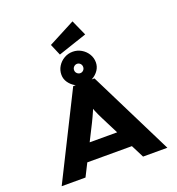

<svg xmlns="http://www.w3.org/2000/svg" viewBox="-197 -1333 1378 1492"><g transform="rotate(-20 492.0 -587.5)"><path d="M55 0 405 -700H581L929 0H728L533 -385Q521 -409 511.5 -429Q502 -449 495 -467.5Q488 -486 481.5 -504Q475 -522 470 -540L511 -541Q505 -522 498 -503Q491 -484 483 -465Q475 -446 465.5 -426Q456 -406 446 -385L252 0ZM220 -106 282 -246H703L729 -106ZM492 -684Q454 -684 421.5 -702.5Q389 -721 369 -750Q349 -779 349 -814Q349 -852 368.5 -883.5Q388 -915 420.5 -934Q453 -953 492 -953Q530 -953 562.5 -934Q595 -915 614.5 -883.5Q634 -852 634 -814Q634 -779 614.5 -750Q595 -721 562.5 -702.5Q530 -684 492 -684ZM492 -776Q507 -776 518 -787Q529 -798 529 -814Q529 -831 518 -842Q507 -853 492 -853Q477 -853 465.5 -842Q454 -831 454 -814Q454 -798 465.5 -787Q477 -776 492 -776ZM392 -966 352 -1060 572 -1175 630 -1046Z"/></g></svg>

Font: Lexend Zetta ExtraBold
Style: Regular
Weight: 800
Designer: Bonnie Shaver-Troup, Thomas Jockin
Foundry: Lexend
Version: Version 1.007